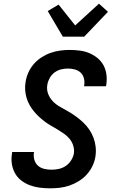

<svg xmlns="http://www.w3.org/2000/svg" viewBox="-20 -1014 640 1042"><path d="M252 8Q223 8 195.5 4.5Q168 1 142.5 -8.5Q117 -18 96 -34Q75 -50 62 -73Q49 -96 44.5 -123.5Q40 -151 45 -180L46 -189H165L164 -185Q161 -164 167 -145Q173 -126 187 -114Q201 -102 220.5 -97.5Q240 -93 260 -93Q280 -93 300 -97.5Q320 -102 337 -113.5Q354 -125 365.5 -143Q377 -161 381 -181Q384 -203 377.5 -223.5Q371 -244 358 -260Q345 -276 328 -288Q311 -300 293.5 -310.5Q276 -321 257.5 -331.5Q239 -342 222.5 -354.5Q206 -367 191 -381Q176 -395 163 -411Q150 -427 140 -445Q130 -463 124 -483.5Q118 -504 116.5 -526Q115 -548 119 -570Q123 -596 134 -620.5Q145 -645 163 -666Q181 -687 205 -702.5Q229 -718 254.5 -727Q280 -736 306 -739.5Q332 -743 357 -743Q385 -743 412.5 -739.5Q440 -736 464 -726Q488 -716 508.5 -699.5Q529 -683 541.5 -660Q554 -637 557.5 -610Q561 -583 557 -555L555 -546H436L437 -550Q440 -570 435.5 -588.5Q431 -607 418 -619.5Q405 -632 386.5 -637Q368 -642 349 -642Q330 -642 311.5 -637.5Q293 -633 276.5 -621Q260 -609 250 -591Q240 -573 237 -555Q232 -528 241.5 -504Q251 -480 268.5 -462.5Q286 -445 308 -433Q330 -421 351.5 -408.5Q373 -396 393.5 -381Q414 -366 432 -349Q450 -332 464 -311.5Q478 -291 487 -267.5Q496 -244 499 -218Q502 -192 498 -165Q494 -139 482 -113.5Q470 -88 451 -67Q432 -46 407.5 -31Q383 -16 357 -7Q331 2 304.5 5Q278 8 252 8ZM321 -815 239 -954 298 -989 388 -876 517 -994 566 -950 437 -815Z"/></svg>

Font: Iosevka Aile Oblique
Style: Bold
Weight: 700
Italic angle: -9°
Designer: Belleve Invis
Foundry: Belleve Invis
Version: Version 31.1.0; ttfautohint (v1.8.4)